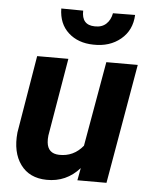

<svg xmlns="http://www.w3.org/2000/svg" viewBox="-54 -790 655 844"><g transform="rotate(5 274.0 -368.0)"><path d="M328.6 -54.7Q270 11.2 183.1 9.8Q106.9 8.8 67.9 -44.9Q28.8 -98.6 37.6 -186.5L94.7 -528.3H232.4L174.3 -185.1Q172.4 -168.9 173.8 -154.8Q178.7 -106 228 -104.5Q292 -102.5 334 -153.8L399.9 -528.3H538.6L446.8 0H318.4ZM507.8 -746.1Q504.9 -678.2 456.5 -638.2Q408.2 -598.1 335.9 -600.1Q268.6 -601.1 225.8 -639.9Q183.1 -678.7 182.1 -746.1L278.8 -745.1Q276.9 -681.6 335 -680.7Q366.7 -679.7 385.7 -697.5Q404.8 -715.3 410.2 -745.1Z"/></g></svg>

Font: RobotoInd
Style: Bold Italic
Weight: 700
Italic angle: -12°
Designer: Google
Version: Version 2.001150; 2014